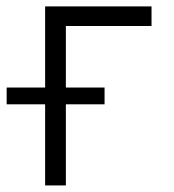

<svg xmlns="http://www.w3.org/2000/svg" viewBox="-54 -565 531 585"><path d="M407.7 -545.5V-485.8H146.7V-298.3H264.6V-247.2H146.7V0H83.5V-247.2H-33.7V-298.3H83.5V-545.5Z"/></svg>

Font: Inter Light BETA
Style: Regular
Weight: 300
Designer: Rasmus Andersson
Foundry: rsms
Version: Version 3.011;git-f93a4a705